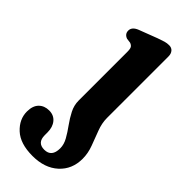

<svg xmlns="http://www.w3.org/2000/svg" viewBox="-269 -478 739 739"><g transform="rotate(45 100.5 -109.0)"><path d="M190.5 -79Q190.5 -50.5 201.8 -21Q213 8.5 224.2 38.5Q235.5 68.5 235.5 98.5Q235.5 156 196.2 191.8Q157 227.5 91 227.5Q24 227.5 -10.5 195.5Q-45 163.5 -45 121.5Q-45 90.5 -29 74.2Q-13 58 13 58Q38.5 58 53.2 75.8Q68 93.5 68 122.5V137.5Q68 178.5 106 178.5Q146 178.5 146 131Q146 110 134 88.8Q122 67.5 106 45.5Q90 23.5 78 0Q66 -23.5 66 -49V-313.5Q66 -331 61.8 -337.2Q57.5 -343.5 48.5 -346.5L29.5 -349Q10.5 -356 10.5 -374.5Q10.5 -394.5 37 -405L111.5 -433.5Q129.5 -440 140 -443Q150.5 -446 162 -446Q175.5 -446 183 -437Q190.5 -428 190.5 -414Z"/></g></svg>

Font: Fraunces 144pt S100 SemiBold
Style: Regular
Weight: 600
Version: Version 1.000; ttfautohint (v1.8.3)